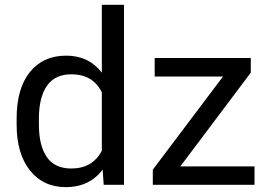

<svg xmlns="http://www.w3.org/2000/svg" viewBox="-20 -770 1117 800"><path d="M49.3 -250.5V-276.4Q49.3 -400.9 104.2 -469.5Q159.2 -538.1 255.9 -538.1Q349.6 -538.1 404.3 -467.3V-750H496.6V0H412.1L407.7 -63Q351.6 9.8 254.9 9.8Q160.2 9.8 104.7 -60.1Q49.3 -129.9 49.3 -250.5ZM142.1 -276.4V-250.5Q142.1 -163.6 175 -115.7Q208 -67.9 276.9 -67.9Q365.7 -67.9 404.3 -142.1V-385.3Q367.2 -460.4 277.8 -460.4Q208.5 -460.4 175.3 -412.1Q142.1 -363.8 142.1 -276.4ZM616.7 0V-63L909.2 -451.2H624.5V-528.3H1024.9V-467.3L731.4 -76.7H1040.5V0Z"/></svg>

Font: Bert Sans Medium
Style: Regular
Weight: 500
Designer: Christian Robertson, Adam Twardoch, & Cristiano Sobral
Foundry: Google
Version: Version 12.135;January 10, 2020;FontCreator 12.0.0.2547 64-b